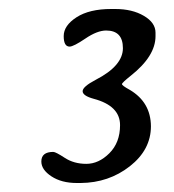

<svg xmlns="http://www.w3.org/2000/svg" viewBox="-20 -715 390 431"><path d="M329.1 -633.8Q329.1 -588.9 273.4 -544.9Q253.9 -529.3 253.9 -526.4Q252.9 -523.4 271.5 -513.2Q318.4 -485.4 318.8 -431.6Q318.8 -378.9 271.5 -341.8Q224.1 -304.7 161.1 -304.2H152.3Q118.2 -304.2 95.5 -319.1Q72.8 -334 72.8 -352.5Q72.8 -374 99.6 -374Q105 -374 125.5 -360.6Q146 -347.2 173.8 -347.2Q201.7 -347.2 225.6 -371.1Q249.5 -395 249.5 -434.1Q249.5 -477.5 190.4 -493.2Q165.5 -500 165.5 -510.3Q165.5 -520.5 195.3 -536.1Q255.9 -567.4 255.9 -606.9Q255.9 -646.5 218.3 -646.5Q198.2 -646.5 171.6 -628.4Q145 -610.4 136.2 -610.4Q123 -610.4 123 -634Q123 -657.7 151.9 -676.3Q180.7 -694.8 229.5 -694.8H238.8Q276.9 -694.8 303 -679.4Q329.1 -664.1 329.1 -641.6Z"/></svg>

Font: Averia Serif Libre
Style: Italic
Weight: 400
Italic angle: -7.90001°
Version: Version 1.002